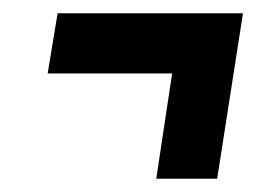

<svg xmlns="http://www.w3.org/2000/svg" viewBox="-20 -448 405 290"><path d="M52 -337 67 -428H347L308 -178H216L240 -337Z"/></svg>

Font: Georama Extra Condensed SemiBold
Style: Italic
Weight: 600
Width: 2
Italic angle: -9°
Designer: Jean-Baptiste Levee
Foundry: Production Type
Version: Version 1.000